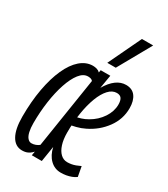

<svg xmlns="http://www.w3.org/2000/svg" viewBox="-196 -880 859 981"><g transform="rotate(30 233.5 -390.0)"><path d="M98 10Q57.2 10 35.3 -29Q13.3 -68 13.3 -140.6Q13.3 -230.3 26.9 -304.8Q40.5 -379.3 65 -433.5Q89.4 -487.6 123.1 -516.9Q156.9 -546.2 196.7 -546.2Q207.8 -546.2 219.1 -543.1Q230.3 -540 238.9 -531.5L241.5 -546.2H298.2L284.9 -467.1Q307.7 -506.4 334.8 -526.3Q361.9 -546.2 392.2 -546.2Q429.4 -546.2 448 -520.6Q466.7 -495 466.7 -451.6Q466.7 -386.8 427.7 -333.6Q388.7 -280.3 327.2 -250.6Q303.9 -238.8 277.7 -232.3Q251.4 -225.7 226 -222.5L235.6 -273.4Q258.5 -276.5 278.6 -283Q298.7 -289.4 316.6 -300Q357.6 -323.4 382.7 -361.1Q407.8 -398.9 407.8 -439.1Q407.8 -463.3 399.3 -475.2Q390.7 -487 371.6 -487Q345.5 -487 323.6 -463.3Q301.7 -439.6 285.7 -397.6Q269.7 -355.6 261 -301Q252.3 -246.3 252.3 -184.8Q252.3 -144.5 261.9 -114.9Q271.5 -85.3 288.5 -69.4Q305.5 -53.5 327.5 -53.5Q339.2 -53.5 351.2 -55.5Q363.3 -57.5 375.8 -62.1Q388.4 -66.7 402.2 -73.4L412.9 -15.2Q401.5 -6.7 387.1 -1.3Q372.7 4.1 357.4 6.8Q342 9.4 325.8 9.4Q289.2 9.4 263.1 -16.1Q237 -41.5 227.4 -85.1L212.8 6.1H153.9L158.2 -17.7Q149.3 -7.7 140.1 -1.7Q130.8 4.4 120.7 7.2Q110.6 10 98 10ZM121.1 -45.8Q133.4 -45.8 145.2 -50.3Q157 -54.7 165.5 -61.9L230.3 -476.1Q225.2 -482.3 217.6 -484.4Q209.9 -486.4 202.2 -486.4Q174.8 -486.4 152.2 -457.5Q129.6 -428.5 113 -378.9Q96.4 -329.2 87.6 -267.5Q78.8 -205.7 78.8 -140.7Q78.8 -111.3 83.7 -89.7Q88.7 -68.1 98.6 -57Q108.5 -45.8 121.1 -45.8ZM251.7 -595.7 344.2 -789.7H410.5L301.8 -595.7Z"/></g></svg>

Font: Georama
Style: Italic
Weight: 400
Width: 2
Italic angle: -9°
Designer: Jean-Baptiste Levee
Foundry: Production Type
Version: Version 1.000